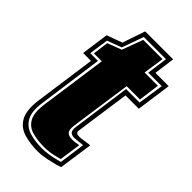

<svg xmlns="http://www.w3.org/2000/svg" viewBox="-189 -642 704 704"><g transform="rotate(45 163.0 -290.0)"><path d="M156 5Q116 5 83 -5Q50 -15 34 -44.5Q18 -74 26 -132L59 -368H18L33 -475L93 -497L123 -585H268L257 -504H326L307 -368H238L208 -156Q206 -141 224 -141Q234 -141 248.5 -143.5Q263 -146 276 -147L257 -15Q249 -12 239.5 -9.5Q230 -7 221 -5Q205 -1 188 2Q171 5 156 5ZM158 -14Q173 -14 188 -16Q203 -18 215 -21Q222 -23 229 -24.5Q236 -26 243 -28L257 -129Q243 -128 232 -126.5Q221 -125 216 -125Q202 -125 195.5 -131.5Q189 -138 191 -156L223 -386H293L308 -486H238L249 -567H134L104 -483L48 -462L37 -386H77L42 -132Q35 -82 50 -56.5Q65 -31 94 -22.5Q123 -14 158 -14ZM159 -23Q126 -23 99 -30.5Q72 -38 58.5 -61.5Q45 -85 51 -132L88 -395H47L55 -456L110 -477L140 -558H240L228 -477H297L286 -395H217L183 -156Q180 -131 188.5 -123Q197 -115 214 -115Q222 -115 231.5 -116.5Q241 -118 247 -119L235 -35L211 -29Q189 -23 159 -23Z"/></g></svg>

Font: Alumni Sans Collegiate One
Style: Italic
Weight: 400
Italic angle: -8°
Designer: Robert E. Leuschke
Foundry: Robert E. Leuschke
Version: Version 1.100